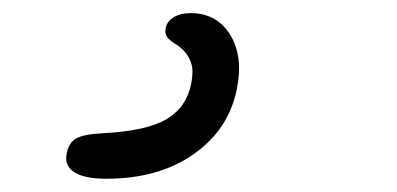

<svg xmlns="http://www.w3.org/2000/svg" viewBox="-20 -57 602 291"><path d="M141.1 213.9Q107.9 213.9 92.5 203.9Q77.1 193.8 81.1 175.8Q84 159.7 95 153.1Q106 146.5 134.8 145Q202.6 141.6 232.9 123.3Q263.2 105 270 68.8Q273.4 50.3 270 39.6Q266.6 28.8 259.8 21.2Q252.9 13.7 245.6 9.5Q238.3 5.4 233.9 -0.2Q229.5 -5.9 231 -13.2Q232.4 -23.9 242.7 -30.5Q252.9 -37.1 269 -37.1Q308.6 -37.1 328.9 -4.2Q349.1 28.8 338.9 78.1Q326.7 139.2 273.7 176.5Q220.7 213.9 141.1 213.9Z"/></svg>

Font: Shantell Sans Irregular
Style: Italic
Weight: 300
Italic angle: -11.31°
Designer: Stephen Nixon, Anya Danilova, Shantell Martin
Foundry: Arrow Type
Version: Version 1.006;[9816181b4]